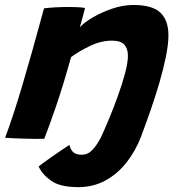

<svg xmlns="http://www.w3.org/2000/svg" viewBox="-26 -550 710 770"><path d="M151.5 6.5Q136 7 114 7Q92 7 69.5 6Q51.5 5.5 27.5 4.5Q3.5 3.5 -5.5 2.5Q26 -81 64.2 -210Q102.5 -339 150.5 -516.5Q194 -522 249.5 -522Q268 -522 285.2 -521.2Q302.5 -520.5 315 -518Q314 -513.5 310.2 -499.2Q306.5 -485 302 -468.5Q297.5 -452 294 -440.5Q311 -459.5 346.2 -480.2Q381.5 -501 424.5 -515.5Q467.5 -530 509 -530Q585 -530 617.2 -499.2Q649.5 -468.5 649.5 -408Q649.5 -373 639.5 -323.5Q629.5 -274 613 -217.5Q596.5 -161 577 -105.2Q557.5 -49.5 539.5 -1.5Q518 54.5 482.2 100.5Q446.5 146.5 397.5 173.5Q348.5 200.5 288 200.5Q214.5 200.5 178.5 174.5Q142.5 148.5 129 117.5Q133 114 148 103Q163 92 183 78Q203 64 222 51.2Q241 38.5 252.5 31Q256.5 49.5 267.2 60Q278 70.5 301.5 70.5Q326 70.5 343.8 52Q361.5 33.5 378.5 1.5Q393 -29.5 411.5 -74Q430 -118.5 447.2 -166.5Q464.5 -214.5 475.8 -257Q487 -299.5 487 -326.5Q487 -355 472.5 -371Q458 -387 423 -387Q378.5 -387 333.5 -365Q288.5 -343 259 -321Q226 -202.5 197 -118.8Q168 -35 151.5 6.5Z"/></svg>

Font: Grandstander
Style: Bold Italic
Weight: 700
Italic angle: -15°
Designer: Tyler Finck
Foundry: Etcetera Type Co
Version: Version 1.200; ttfautohint (v1.8.3)